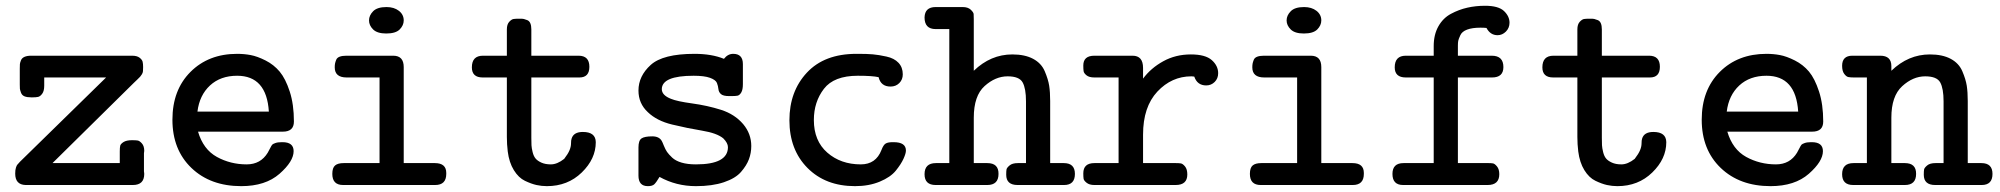

<svg xmlns="http://www.w3.org/2000/svg" viewBox="-20 -635 6864 659"><path d="M32.2 -39.1Q32.2 -52.2 34.7 -59.6Q37.1 -66.9 39.1 -69.3Q41 -71.8 48.8 -80.1L344.2 -369.1H131.8V-340.8Q131.8 -322.8 125 -313.5Q118.2 -304.2 111.1 -302.5Q104 -300.8 90.8 -300.8H87.9Q72.8 -300.8 64 -304.4Q55.2 -308.1 52 -317.1Q48.8 -326.2 48.3 -330.1Q47.9 -334 47.9 -345.2V-398.9Q47.9 -410.2 48.3 -415Q48.8 -419.9 52 -428Q55.2 -436 64.2 -439.9Q73.2 -443.8 86.9 -443.8H433.1Q450.2 -443.8 459 -437Q467.8 -430.2 469.5 -423.1Q471.2 -416 471.2 -404.8Q471.2 -396 470.7 -390.4Q470.2 -384.8 466.6 -379.4Q462.9 -374 460.9 -371.6Q459 -369.1 451.4 -362.1Q443.8 -355 439.9 -351.1L160.2 -75.2H391.1V-115.2Q391.1 -128.4 392.6 -134.8Q394 -141.1 404.1 -147.5Q414.1 -153.8 433.1 -153.8Q445.3 -153.8 452.1 -152.8Q459 -151.9 467 -142.8Q475.1 -133.8 475.1 -117.2Q475.1 -116.2 474.6 -113Q474.1 -109.9 474.1 -108.9V-46.9Q474.1 -45.9 474.6 -43Q475.1 -40 475.1 -38.1Q475.1 0 436 0H67.9Q32.2 -1 32.2 -39.1Z M571.8 -224.1Q571.8 -326.2 633.8 -388.2Q695.8 -450.2 793.9 -450.2Q817.9 -450.2 840.3 -446Q862.8 -441.9 891.4 -427.5Q919.9 -413.1 939.9 -389.2Q960 -365.2 974.4 -321Q988.8 -276.9 988.8 -217.8Q988.8 -183.1 950.7 -183.1Q950.2 -183.1 949.7 -183.1H659.7Q677.7 -122.1 724.4 -96.4Q771 -70.8 826.7 -70.8Q874.5 -70.8 898.9 -110.8Q901.9 -115.7 907 -126Q912.1 -136.2 914.6 -138.7Q917 -141.1 925 -144Q933.1 -147 946.8 -147H949.7Q987.8 -147 987.8 -116.2Q987.8 -81.1 939.5 -38.6Q891.1 3.9 808.1 3.9Q702.1 3.9 637 -58.6Q571.8 -121.1 571.8 -224.1ZM657.7 -252H902.8Q895 -375 793.9 -375Q736.8 -375 700.7 -341.6Q664.6 -308.1 657.7 -252Z M1120.6 -38.1Q1120.6 -59.1 1130.1 -67.1Q1139.6 -75.2 1159.7 -75.2H1282.7V-369.1H1169.9Q1128.9 -369.1 1128.9 -403.8Q1128.9 -411.6 1129.9 -416.7Q1130.9 -421.9 1133.8 -429.4Q1136.7 -437 1145.8 -440.4Q1154.8 -443.8 1168.9 -443.8H1329.6Q1365.7 -443.8 1365.7 -404.8V-75.2H1472.7Q1511.7 -75.2 1511.7 -41.5Q1511.7 -40 1511.7 -38.1Q1511.7 0 1473.6 0H1157.7Q1120.6 0 1120.6 -38.1ZM1306.6 -610.8Q1332.5 -610.8 1349.1 -597.9Q1365.7 -585 1365.7 -564.9Q1365.7 -547.9 1351.8 -533.9Q1337.9 -520 1305.7 -520Q1274.9 -520 1260.7 -533.9Q1246.6 -547.9 1246.6 -564.9Q1246.6 -582 1260.7 -596.4Q1274.9 -610.8 1306.6 -610.8Z M1599.6 -403.8Q1599.6 -443.8 1637.7 -443.8H1719.7V-534.2Q1719.7 -551.3 1727.8 -560.1Q1735.8 -568.8 1742.7 -569.8Q1749.5 -570.8 1761.7 -570.8H1766.6Q1773.4 -570.8 1778.1 -569.8Q1782.7 -568.8 1789.8 -565.9Q1796.9 -563 1800.3 -554.9Q1803.7 -546.9 1803.7 -534.2V-443.8H1965.8Q2002.9 -443.8 2002.9 -405.8Q2002.9 -369.1 1968.8 -369.1Q1968.3 -369.1 1967.8 -369.1H1803.7V-162.1Q1803.7 -146 1804.2 -136.5Q1804.7 -127 1808.1 -113Q1811.5 -99.1 1818.1 -91.1Q1824.7 -83 1838.1 -76.9Q1851.6 -70.8 1870.6 -70.8Q1892.6 -70.8 1916.5 -89.8Q1929.7 -106.9 1934.8 -119.4Q1939.9 -131.8 1939.9 -142.8Q1939.9 -153.8 1941.9 -159.2Q1948.7 -182.1 1980.5 -182.1Q2024.4 -182.1 2024.9 -147Q2024.9 -89.8 1976.8 -43Q1928.7 3.9 1856.9 3.9Q1838.9 3.9 1821.3 0Q1803.7 -3.9 1781.7 -14.4Q1759.8 -24.9 1743.7 -51Q1727.5 -77.1 1722.7 -115.2Q1719.7 -140.1 1719.7 -165V-369.1H1637.7Q1637.2 -369.1 1636.7 -369.1Q1599.6 -369.1 1599.6 -403.8Z M2171.4 -32.2V-128.9Q2171.4 -152.8 2181.9 -159.9Q2192.4 -167 2218.8 -167Q2242.7 -167 2251.5 -150.9Q2253.4 -147.9 2258.5 -135Q2263.7 -122.1 2269.5 -113.5Q2275.4 -105 2287.1 -94Q2298.8 -83 2319.3 -76.9Q2339.8 -70.8 2368.7 -70.8Q2478.5 -70.8 2478.5 -129.9Q2478.5 -144 2462.4 -160.2Q2440.4 -178.2 2390.1 -186.5Q2339.8 -194.8 2287.1 -207.5Q2234.4 -220.2 2203.6 -250Q2171.4 -279.8 2171.4 -324.2Q2171.4 -374 2213.4 -412.1Q2255.4 -450.2 2363.8 -450.2Q2422.9 -450.2 2464.8 -433.1Q2478 -450.2 2496.6 -450.2Q2529.8 -450.2 2529.8 -415V-346.2Q2529.8 -327.1 2524.2 -317.6Q2518.6 -308.1 2511.5 -306.6Q2504.4 -305.2 2490.7 -305.2H2482.4Q2462.4 -305.2 2454.6 -312Q2446.8 -318.8 2445.8 -329.3Q2444.8 -339.8 2440.7 -350.3Q2436.5 -360.8 2417 -367.9Q2397.5 -375 2360.8 -375Q2252 -375 2251.5 -329.1Q2251.5 -308.1 2282.7 -295.9Q2303.7 -287.1 2355.7 -280Q2407.7 -272.9 2454.6 -258.1Q2501.5 -243.2 2530.8 -209Q2558.6 -175.8 2558.6 -133.8Q2558.6 -109.9 2550.5 -88.4Q2542.5 -66.9 2523.4 -44.9Q2504.4 -22.9 2464.6 -9.5Q2424.8 3.9 2368.7 3.9Q2300.8 3.9 2243.7 -27.8Q2232.4 -8.8 2225.6 -2.4Q2218.8 3.9 2203.6 3.9Q2171.4 3.9 2171.4 -32.2Z M2689.5 -222.2Q2689.5 -321.3 2749.5 -385.7Q2809.6 -450.2 2919.4 -450.2H2926.3Q2956.1 -450.2 2975.8 -448.5Q2995.6 -446.8 3022.5 -440.9Q3049.3 -435.1 3064 -419.4Q3078.6 -403.8 3078.6 -379.9Q3078.6 -361.8 3066.7 -349.9Q3054.7 -337.9 3036.6 -337.9Q3003.4 -337.9 2995.6 -370.1Q2974.6 -375 2924.3 -375Q2842.3 -375 2807.9 -330.1Q2773.4 -285.2 2773.4 -223.1Q2773.4 -151.4 2819.6 -111.1Q2865.7 -70.8 2934.6 -70.8Q2986.3 -70.8 3005.4 -120.1Q3012.2 -138.2 3020.3 -142.6Q3028.3 -147 3043.5 -147H3047.4Q3089.4 -147 3089.4 -118.2Q3089.4 -108.4 3081.1 -90.1Q3072.8 -71.8 3054.7 -49.3Q3036.6 -26.9 2999.5 -11.5Q2962.4 3.9 2914.6 3.9Q2813.5 3.9 2751.5 -58.6Q2689.5 -121.1 2689.5 -222.2Z M3153.3 -37.1Q3153.3 -75.2 3192.4 -75.2Q3192.4 -75.2 3238.3 -75.2V-535.2H3191.4Q3153.3 -535.2 3153.3 -575.2Q3154.3 -610.8 3191.4 -610.8Q3191.9 -610.8 3192.4 -610.8H3284.2Q3302.2 -610.8 3311.8 -601.8Q3321.3 -592.8 3321.8 -586.9Q3322.3 -581.1 3322.3 -568.8V-392.1Q3380.4 -448.2 3454.6 -448.2Q3497.6 -448.2 3525.9 -433.1Q3554.2 -418 3565.9 -390.4Q3577.6 -362.8 3581.1 -340.8Q3584.5 -318.8 3584.5 -288.1V-75.2H3631.3Q3669.4 -75.2 3669.4 -38.1Q3669.4 0 3632.3 0H3472.7Q3433.6 0 3433.6 -35.2Q3433.6 -47.4 3434.6 -53.2Q3435.5 -59.1 3445.1 -67.1Q3454.6 -75.2 3473.6 -75.2H3501.5V-287.1Q3501.5 -331.1 3490 -352.1Q3478.5 -373 3438.5 -373Q3396.5 -373 3359.4 -339.6Q3322.3 -306.2 3322.3 -231V-75.2H3368.7Q3407.7 -75.2 3407.2 -38.1Q3407.2 0 3368.7 0H3191.4Q3153.3 0 3153.3 -37.1Z M3698.2 -40Q3698.2 -75.2 3736.3 -75.2H3819.3V-369.1H3736.3Q3718.3 -369.1 3709.2 -376.5Q3700.2 -383.8 3699.2 -390.9Q3698.2 -397.9 3698.2 -410.2Q3698.2 -443.8 3736.3 -443.8Q3736.8 -443.8 3737.3 -443.8H3867.2Q3903.3 -443.8 3903.3 -401.9V-365.2Q3930.2 -401.4 3972.7 -424.8Q4015.1 -448.2 4067.4 -448.2Q4117.2 -448.2 4139.2 -428.7Q4161.1 -409.2 4161.1 -383.8Q4161.1 -365.7 4149.2 -353.8Q4137.2 -341.8 4120.1 -341.8Q4089.4 -341.8 4079.1 -372.1Q4078.1 -372.1 4074.2 -372.6Q4070.3 -373 4069.3 -373Q4001.5 -373 3952.4 -320.6Q3903.3 -268.1 3903.3 -172.9V-75.2H4016.1Q4025.9 -75.2 4032.7 -74.2Q4039.6 -73.2 4047.4 -63.7Q4055.2 -54.2 4055.2 -36.1Q4055.2 0 4015.1 0H3736.3Q3719.2 0 3709.7 -7.6Q3700.2 -15.1 3699.2 -21.5Q3698.2 -27.8 3698.2 -40Z M4270 -38.1Q4270 -59.1 4279.5 -67.1Q4289.1 -75.2 4309.1 -75.2H4432.1V-369.1H4319.3Q4278.3 -369.1 4278.3 -403.8Q4278.3 -411.6 4279.3 -416.7Q4280.3 -421.9 4283.2 -429.4Q4286.1 -437 4295.2 -440.4Q4304.2 -443.8 4318.4 -443.8H4479Q4515.1 -443.8 4515.1 -404.8V-75.2H4622.1Q4661.1 -75.2 4661.1 -41.5Q4661.1 -40 4661.1 -38.1Q4661.1 0 4623 0H4307.1Q4270 0 4270 -38.1ZM4456.1 -610.8Q4481.9 -610.8 4498.5 -597.9Q4515.1 -585 4515.1 -564.9Q4515.1 -547.9 4501.2 -533.9Q4487.3 -520 4455.1 -520Q4424.3 -520 4410.2 -533.9Q4396 -547.9 4396 -564.9Q4396 -582 4410.2 -596.4Q4424.3 -610.8 4456.1 -610.8Z M4759.3 -38.1Q4759.3 -75.2 4797.4 -75.2H4900.9V-369.1H4805.2Q4767.1 -369.1 4767.1 -403.8Q4767.1 -443.8 4805.2 -443.8H4900.9V-477.1Q4900.9 -516.1 4917 -544.7Q4933.1 -573.2 4960.2 -587.6Q4987.3 -602.1 5016.1 -608.6Q5044.9 -615.2 5077.1 -615.2Q5123 -615.2 5142.1 -597.2Q5161.1 -579.1 5161.1 -557.1Q5161.1 -539.1 5148.7 -526.6Q5136.2 -514.2 5120.1 -514.2Q5095.2 -514.2 5082 -539.1Q5073.2 -540 5061 -540Q5033.2 -540 5015.6 -533.4Q4998 -526.9 4992.2 -513.9Q4986.3 -501 4985.1 -494.9Q4983.9 -488.8 4983.9 -478V-443.8H5100.1Q5140.1 -443.8 5140.1 -404.8Q5140.1 -369.1 5101.1 -369.1Q5100.6 -369.1 5100.1 -369.1H4983.9V-75.2H5089.4Q5098.1 -75.2 5104.2 -74.2Q5110.4 -73.2 5118.2 -63.7Q5126 -54.2 5126 -37.1Q5126 0 5085.9 0H4795.9Q4759.3 0 4759.3 -38.1Z M5273.9 -403.8Q5273.9 -443.8 5312 -443.8H5394V-534.2Q5394 -551.3 5402.1 -560.1Q5410.2 -568.8 5417 -569.8Q5423.8 -570.8 5436 -570.8H5440.9Q5447.8 -570.8 5452.4 -569.8Q5457 -568.8 5464.1 -565.9Q5471.2 -563 5474.6 -554.9Q5478 -546.9 5478 -534.2V-443.8H5640.1Q5677.2 -443.8 5677.2 -405.8Q5677.2 -369.1 5643.1 -369.1Q5642.6 -369.1 5642.1 -369.1H5478V-162.1Q5478 -146 5478.5 -136.5Q5479 -127 5482.4 -113Q5485.8 -99.1 5492.4 -91.1Q5499 -83 5512.5 -76.9Q5525.9 -70.8 5544.9 -70.8Q5566.9 -70.8 5590.8 -89.8Q5604 -106.9 5609.1 -119.4Q5614.3 -131.8 5614.3 -142.8Q5614.3 -153.8 5616.2 -159.2Q5623 -182.1 5654.8 -182.1Q5698.7 -182.1 5699.2 -147Q5699.2 -89.8 5651.1 -43Q5603 3.9 5531.2 3.9Q5513.2 3.9 5495.6 0Q5478 -3.9 5456.1 -14.4Q5434.1 -24.9 5418 -51Q5401.9 -77.1 5397 -115.2Q5394 -140.1 5394 -165V-369.1H5312Q5311.5 -369.1 5311 -369.1Q5273.9 -369.1 5273.9 -403.8Z M5820.8 -224.1Q5820.8 -326.2 5882.8 -388.2Q5944.8 -450.2 6043 -450.2Q6066.9 -450.2 6089.4 -446Q6111.8 -441.9 6140.4 -427.5Q6168.9 -413.1 6189 -389.2Q6209 -365.2 6223.4 -321Q6237.8 -276.9 6237.8 -217.8Q6237.8 -183.1 6199.7 -183.1Q6199.2 -183.1 6198.7 -183.1H5908.7Q5926.8 -122.1 5973.4 -96.4Q6020 -70.8 6075.7 -70.8Q6123.5 -70.8 6147.9 -110.8Q6150.9 -115.7 6156 -126Q6161.1 -136.2 6163.6 -138.7Q6166 -141.1 6174.1 -144Q6182.1 -147 6195.8 -147H6198.7Q6236.8 -147 6236.8 -116.2Q6236.8 -81.1 6188.5 -38.6Q6140.1 3.9 6057.1 3.9Q5951.2 3.9 5886 -58.6Q5820.8 -121.1 5820.8 -224.1ZM5906.7 -252H6151.9Q6144 -375 6043 -375Q5985.8 -375 5949.7 -341.6Q5913.6 -308.1 5906.7 -252Z M6302.7 -37.1Q6302.7 -75.2 6341.8 -75.2Q6341.8 -75.2 6387.7 -75.2V-369.1H6342.8Q6330.6 -369.1 6323.7 -370.6Q6316.9 -372.1 6309.8 -381.6Q6302.7 -391.1 6302.7 -409.2Q6302.7 -443.8 6337.9 -443.8Q6338.4 -443.8 6338.9 -443.8H6433.6Q6471.7 -443.8 6471.7 -408.2V-392.1Q6529.8 -448.2 6604 -448.2Q6647 -448.2 6675.3 -433.1Q6703.6 -418 6715.3 -390.4Q6727.1 -362.8 6730.5 -340.8Q6733.9 -318.8 6733.9 -288.1V-75.2H6780.8Q6818.8 -75.2 6818.8 -38.1Q6818.8 0 6781.7 0H6622.1Q6583 0 6583 -35.2Q6583 -47.4 6584 -53.2Q6585 -59.1 6594.5 -67.1Q6604 -75.2 6623 -75.2H6650.9V-287.1Q6650.9 -331.1 6639.4 -352.1Q6627.9 -373 6587.9 -373Q6545.9 -373 6508.8 -339.1Q6471.7 -305.2 6471.7 -231V-75.2H6518.1Q6557.1 -75.2 6556.6 -38.1Q6556.6 0 6518.1 0H6340.8Q6302.7 0 6302.7 -37.1Z"/></svg>

Font: CMU Typewriter Text
Style: Bold
Weight: 700
Version: Version 0.7.0